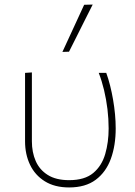

<svg xmlns="http://www.w3.org/2000/svg" viewBox="-20 -814 593 843"><path d="M283.5 9Q220 9 176.8 -18Q133.5 -45 111.8 -90.8Q90 -136.5 90 -193.5Q90 -218 90 -236.2Q90 -254.5 90 -271Q90 -332 90 -385Q90 -438 90 -494L120 -496Q120 -403.5 120 -325.5Q120 -247.5 120 -193.5Q120 -145.5 136.8 -107Q153.5 -68.5 189.8 -45.8Q226 -23 283.5 -23Q352 -23 389.5 -54.5Q427 -86 442 -137.8Q457 -189.5 457 -250Q457 -292 451.8 -335Q446.5 -378 436.8 -418.8Q427 -459.5 413.5 -494H446.5Q456 -468 463.5 -438Q471 -408 476.5 -376.2Q482 -344.5 485 -312.5Q488 -280.5 488 -250Q488 -175.5 466.8 -117Q445.5 -58.5 400.5 -24.8Q355.5 9 283.5 9ZM254 -586Q278 -638 302 -690Q326 -742 349.5 -793L387 -794Q369.5 -759.5 352.2 -725Q335 -690.5 317.8 -656.2Q300.5 -622 283 -587Z"/></svg>

Font: Commissioner Thin
Style: Regular
Weight: 100
Designer: Kostas Bartsokas
Foundry: Kostas Bartsokas
Version: Version 1.001;gftools[0.9.23]